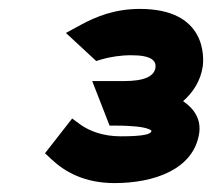

<svg xmlns="http://www.w3.org/2000/svg" viewBox="-20 -860 476 431"><path d="M81 -516 96 -502C126 -474 170 -449 237 -449C325 -449 414 -479 427 -560C432 -592 416 -616 391 -633C413 -652 430 -678 435 -710C438 -731 444 -840 294 -840C238 -840 196 -823 161 -804L128 -786L196 -723L209 -727C227 -732 249 -736 275 -736C321 -736 331 -723 329 -708C326 -689 305 -678 258 -678H187L226 -578H243C261 -578 274 -577 286 -576C315 -573 320 -567 320 -566C319 -559 304 -554 251 -554C211 -554 181 -566 161 -580L142 -594Z"/></svg>

Font: Charger Pro
Style: UltraExtObl
Weight: 900
Designer: Jasper
Foundry: Cannot Into Space Fonts
Version: Version 1.09